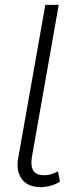

<svg xmlns="http://www.w3.org/2000/svg" viewBox="-20 -760 295 788"><path d="M147 8Q95 8 70.5 -24Q46 -56 54 -107L166 -740H221L111 -116Q105 -81 116 -61Q127 -41 162 -41Q178 -41 193 -46Q208 -51 218 -57L226 -15Q211 -4 189 2Q167 8 147 8Z"/></svg>

Font: Livvic Light
Style: Italic
Weight: 300
Italic angle: -10°
Designer: Jacques Le Bailly, Baron von Fonthausen
Version: Version 1.001; ttfautohint (v1.8.2)